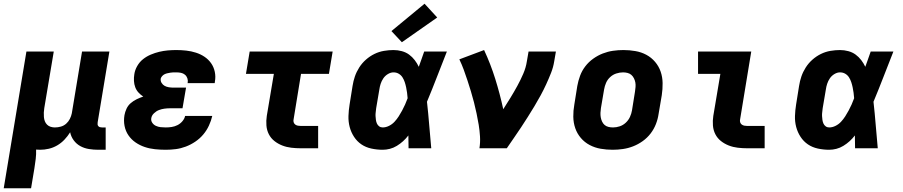

<svg xmlns="http://www.w3.org/2000/svg" viewBox="-35 -797 4855 1032"><path d="M-15 215 107 -520H254L203 -216Q201 -204 200.5 -192Q200 -180 201 -168Q202 -156 206 -145.5Q210 -135 218 -127Q226 -119 237 -115.5Q248 -112 260 -112Q276 -112 292 -116.5Q308 -121 320.5 -132Q333 -143 340.5 -158Q348 -173 351 -188L406 -520H553L490 -140Q489 -134 489.5 -128.5Q490 -123 493.5 -119Q497 -115 502 -113.5Q507 -112 513 -112H533V8H493Q468 8 443 4Q418 0 397 -11.5Q376 -23 361.5 -42.5Q347 -62 342 -86Q329 -65 311.5 -46.5Q294 -28 272.5 -15.5Q251 -3 227.5 2.5Q204 8 181 8Q175 8 170 7.5Q165 7 159 7Q160 32 157 57Q154 82 150 107L132 215Z M856 8Q827 8 798 5Q769 2 742.5 -7Q716 -16 693.5 -31.5Q671 -47 655.5 -69.5Q640 -92 634.5 -120Q629 -148 634 -178Q637 -195 645 -212.5Q653 -230 667.5 -242.5Q682 -255 699.5 -263.5Q717 -272 735 -278Q721 -287 709.5 -299.5Q698 -312 692 -328Q686 -344 685 -362Q684 -380 687 -398Q690 -420 702.5 -442Q715 -464 734 -479Q753 -494 775.5 -503.5Q798 -513 821 -518.5Q844 -524 867 -526Q890 -528 913 -528Q940 -528 966.5 -525Q993 -522 1018 -514Q1043 -506 1064 -492Q1085 -478 1099.5 -457.5Q1114 -437 1119.5 -411Q1125 -385 1120 -358Q1120 -356 1119.5 -354Q1119 -352 1119 -350H973Q973 -351 973 -351.5Q973 -352 974 -353Q976 -365 972 -376.5Q968 -388 959 -395.5Q950 -403 938 -405.5Q926 -408 913 -408Q905 -408 897 -408Q889 -408 881.5 -406.5Q874 -405 866 -403.5Q858 -402 850.5 -398.5Q843 -395 837 -388.5Q831 -382 829 -375Q827 -362 833.5 -351.5Q840 -341 850 -335.5Q860 -330 872.5 -328Q885 -326 898 -326H965L946 -215H879Q864 -215 849 -213Q834 -211 819.5 -205.5Q805 -200 792.5 -188Q780 -176 778 -161Q776 -148 783.5 -137Q791 -126 803 -120.5Q815 -115 828.5 -113.5Q842 -112 856 -112Q872 -112 888 -114.5Q904 -117 919 -124.5Q934 -132 945.5 -145.5Q957 -159 960 -174H1106Q1100 -148 1088 -122Q1076 -96 1057.5 -74Q1039 -52 1014.5 -35.5Q990 -19 963.5 -9Q937 1 910 4.5Q883 8 856 8Z M1582 0Q1556 0 1530.5 -3Q1505 -6 1482 -15Q1459 -24 1440 -39Q1421 -54 1410 -75.5Q1399 -97 1397 -122.5Q1395 -148 1399 -174L1437 -400H1287L1307 -520H1753L1733 -400H1583L1543 -155Q1541 -147 1543.5 -139.5Q1546 -132 1552 -127.5Q1558 -123 1566 -121.5Q1574 -120 1582 -120H1675V0Z M2022 8Q1991 8 1961 1.5Q1931 -5 1907.5 -21Q1884 -37 1868 -61.5Q1852 -86 1844.5 -114.5Q1837 -143 1838 -173.5Q1839 -204 1844 -235L1860 -335Q1864 -361 1872.5 -386Q1881 -411 1896 -434.5Q1911 -458 1932 -476.5Q1953 -495 1977.5 -507Q2002 -519 2028.5 -523.5Q2055 -528 2080 -528Q2103 -528 2125 -522Q2147 -516 2164 -503.5Q2181 -491 2194 -474Q2207 -457 2216 -438Q2223 -458 2230.5 -478.5Q2238 -499 2245 -520H2367Q2340 -452 2314 -384.5Q2288 -317 2260 -250Q2267 -188 2272 -125Q2277 -62 2283 0H2161Q2161 -17 2160.5 -34Q2160 -51 2160 -69Q2147 -52 2131.5 -38Q2116 -24 2098 -13Q2080 -2 2060.5 3Q2041 8 2022 8ZM2022 -112Q2039 -112 2056 -120.5Q2073 -129 2085.5 -142.5Q2098 -156 2108 -171.5Q2118 -187 2126.5 -203Q2135 -219 2142.5 -235.5Q2150 -252 2156 -269Q2155 -284 2153 -298.5Q2151 -313 2148 -327.5Q2145 -342 2140.5 -355.5Q2136 -369 2128.5 -381Q2121 -393 2108.5 -400.5Q2096 -408 2080 -408Q2065 -408 2050 -399Q2035 -390 2025.5 -376Q2016 -362 2011 -346.5Q2006 -331 2004 -316L1987 -216Q1986 -205 1984.5 -194.5Q1983 -184 1983.5 -173.5Q1984 -163 1985.5 -152.5Q1987 -142 1991 -133Q1995 -124 2003 -118Q2011 -112 2022 -112ZM2125 -570 2069 -630 2247 -777 2315 -703Z M2542 0Q2547 -32 2545 -64Q2543 -96 2538 -126.5Q2533 -157 2526.5 -187.5Q2520 -218 2512.5 -247.5Q2505 -277 2496 -306.5Q2487 -336 2477.5 -365Q2468 -394 2457.5 -422.5Q2447 -451 2434 -478L2567 -528Q2602 -453 2627 -373Q2652 -293 2670 -210Q2690 -241 2709 -272Q2728 -303 2745.5 -335Q2763 -367 2777.5 -400.5Q2792 -434 2797 -468L2806 -520H2953L2944 -468Q2939 -436 2927 -405.5Q2915 -375 2901 -344.5Q2887 -314 2871 -284.5Q2855 -255 2837.5 -226Q2820 -197 2802 -168.5Q2784 -140 2765.5 -112Q2747 -84 2727.5 -56Q2708 -28 2689 0Z M3258 8Q3225 8 3193.5 2.5Q3162 -3 3134.5 -17.5Q3107 -32 3087 -55.5Q3067 -79 3057 -108Q3047 -137 3046.5 -169.5Q3046 -202 3052 -235L3068 -335Q3073 -363 3083 -390Q3093 -417 3111 -440.5Q3129 -464 3153.5 -481.5Q3178 -499 3205 -509.5Q3232 -520 3260 -524Q3288 -528 3316 -528Q3348 -528 3380 -522.5Q3412 -517 3439 -502.5Q3466 -488 3486 -464.5Q3506 -441 3516 -412Q3526 -383 3526.5 -350.5Q3527 -318 3522 -285L3505 -185Q3501 -157 3490.5 -130Q3480 -103 3462 -79.5Q3444 -56 3419.5 -38.5Q3395 -21 3368 -10.5Q3341 0 3313 4Q3285 8 3258 8ZM3260 -112Q3278 -112 3296 -118Q3314 -124 3328.5 -137.5Q3343 -151 3351 -168.5Q3359 -186 3362 -204L3378 -304Q3380 -317 3381 -329.5Q3382 -342 3380 -353.5Q3378 -365 3372.5 -376Q3367 -387 3358.5 -394.5Q3350 -402 3338 -405Q3326 -408 3314 -408Q3296 -408 3277.5 -402Q3259 -396 3244.5 -382.5Q3230 -369 3222.5 -351.5Q3215 -334 3212 -316L3195 -216Q3193 -203 3192.5 -190.5Q3192 -178 3194 -166.5Q3196 -155 3201 -144Q3206 -133 3214.5 -125.5Q3223 -118 3235 -115Q3247 -112 3260 -112Z M3982 0Q3956 0 3930.5 -3Q3905 -6 3882 -15Q3859 -24 3840 -39Q3821 -54 3810 -75.5Q3799 -97 3797 -122.5Q3795 -148 3799 -174L3837 -400H3717V-520H4003L3943 -155Q3941 -147 3943.5 -139.5Q3946 -132 3952 -127.5Q3958 -123 3966 -121.5Q3974 -120 3982 -120H4075V0Z M4422 8Q4391 8 4361 1.5Q4331 -5 4307.5 -21Q4284 -37 4268 -61.5Q4252 -86 4244.5 -114.5Q4237 -143 4238 -173.5Q4239 -204 4244 -235L4260 -335Q4264 -361 4272.5 -386Q4281 -411 4296 -434.5Q4311 -458 4332 -476.5Q4353 -495 4377.5 -507Q4402 -519 4428.5 -523.5Q4455 -528 4480 -528Q4503 -528 4525 -522Q4547 -516 4564 -503.5Q4581 -491 4594 -474Q4607 -457 4616 -438Q4623 -458 4630.5 -478.5Q4638 -499 4645 -520H4767Q4740 -452 4714 -384.5Q4688 -317 4660 -250Q4667 -188 4672 -125Q4677 -62 4683 0H4561Q4561 -17 4560.5 -34Q4560 -51 4560 -69Q4547 -52 4531.5 -38Q4516 -24 4498 -13Q4480 -2 4460.5 3Q4441 8 4422 8ZM4422 -112Q4439 -112 4456 -120.5Q4473 -129 4485.5 -142.5Q4498 -156 4508 -171.5Q4518 -187 4526.5 -203Q4535 -219 4542.5 -235.5Q4550 -252 4556 -269Q4555 -284 4553 -298.5Q4551 -313 4548 -327.5Q4545 -342 4540.5 -355.5Q4536 -369 4528.5 -381Q4521 -393 4508.5 -400.5Q4496 -408 4480 -408Q4465 -408 4450 -399Q4435 -390 4425.5 -376Q4416 -362 4411 -346.5Q4406 -331 4404 -316L4387 -216Q4386 -205 4384.5 -194.5Q4383 -184 4383.5 -173.5Q4384 -163 4385.5 -152.5Q4387 -142 4391 -133Q4395 -124 4403 -118Q4411 -112 4422 -112Z"/></svg>

Font: Iosevka SS04 Hv Ex Obl
Style: Regular
Weight: 900
Width: 7
Italic angle: -9°
Monospace: yes
Designer: Belleve Invis
Foundry: Belleve Invis
Version: Version 19.0.0; ttfautohint (v1.8.4)